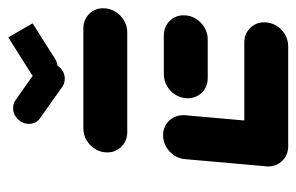

<svg xmlns="http://www.w3.org/2000/svg" viewBox="-152 -598 749 486"><g transform="rotate(-90 223.0 -354.5)"><path d="M45.2 -51.9 63.7 -261.1Q64.8 -276.3 73.5 -289.1Q82.2 -301.9 95.6 -309.3Q108.9 -316.7 124.1 -316.7Q139.3 -316.7 151.3 -309.3Q163.3 -301.9 169.6 -289.1Q175.9 -276.3 174.8 -261.1L156.3 -51.9ZM410 -60.4Q410 -44.1 401.7 -30.2Q393.3 -16.3 379.3 -8.1Q365.2 0 349.3 0H96.3Q74.4 0 59.8 -14.6Q45.2 -29.3 45.2 -50.7Q45.2 -67 53.5 -80.9Q61.9 -94.8 75.9 -103Q90 -111.1 105.9 -111.1H358.9Q380.7 -111.1 395.4 -96.5Q410 -81.9 410 -60.4ZM217.8 -254.4Q217.8 -270.7 226.1 -284.6Q234.4 -298.5 248.5 -306.7Q262.6 -314.8 278.5 -314.8H376.7Q398.5 -314.8 413.1 -300.4Q427.8 -285.9 427.8 -264.4Q427.8 -248.1 419.4 -234.3Q411.1 -220.4 397 -212Q383 -203.7 367 -203.7H268.9Q247 -203.7 232.4 -218.3Q217.8 -233 217.8 -254.4ZM80.7 -458.1Q80.7 -474.4 89.1 -488.3Q97.4 -502.2 111.5 -510.4Q125.6 -518.5 141.5 -518.5H394.4Q416.3 -518.5 430.9 -504.1Q445.6 -489.6 445.6 -468.1Q445.6 -451.9 437.2 -438Q428.9 -424.1 414.8 -415.7Q400.7 -407.4 384.8 -407.4H131.9Q110 -407.4 95.4 -422Q80.7 -436.7 80.7 -458.1ZM153 -655.9Q153 -672.2 164.8 -684.3Q176.7 -696.3 193 -696.3Q204.8 -696.3 213.3 -690L294.1 -633Q300.4 -628.5 303.7 -621.3Q307 -614.1 307 -605.9Q307 -589.6 295.2 -577.6Q283.3 -565.6 267 -565.6Q255.2 -565.6 246.7 -571.9L166.3 -628.9Q160 -633.3 156.5 -640.4Q153 -647.4 153 -655.9ZM407.4 -647 317.4 -590Q307 -583.7 295.9 -583.7Q281.5 -583.7 271.9 -593.5Q262.2 -603.3 262.2 -617.4Q262.2 -627.8 267.2 -636.7Q272.2 -645.6 280.7 -651.1L371.9 -708.5Z"/></g></svg>

Font: 26F Galaxy Sans Black
Style: Italic
Weight: 900
Italic angle: -5°
Designer: C₂₉H₂₅N₃O₅
Version: Version 1.200